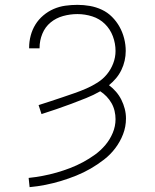

<svg xmlns="http://www.w3.org/2000/svg" viewBox="-20 -558 640 791"><path d="M102 213 98 175Q127 172 156 166.5Q185 161 213 153Q241 145 268.5 134.5Q296 124 322 110Q348 96 371.5 79Q395 62 414 39.5Q433 17 444.5 -10.5Q456 -38 456 -67Q456 -84 452 -101Q448 -118 439.5 -133Q431 -148 419 -160.5Q407 -173 393 -182Q365 -166 335 -154Q305 -142 274.5 -130.5Q244 -119 213 -108.5Q182 -98 151 -88L139 -125Q164 -133 188.5 -141Q213 -149 238 -157.5Q263 -166 287.5 -174.5Q312 -183 336 -193.5Q360 -204 382 -218Q404 -232 420.5 -252Q437 -272 446.5 -297Q456 -322 456 -348Q456 -379 445 -408.5Q434 -438 412 -459.5Q390 -481 360 -490.5Q330 -500 299 -500Q269 -500 240 -492Q211 -484 188.5 -465.5Q166 -447 154.5 -419Q143 -391 143 -361Q143 -361 143 -360.5Q143 -360 143 -359H100Q100 -360 100 -360.5Q100 -361 100 -362Q100 -387 106.5 -411.5Q113 -436 126 -457Q139 -478 158.5 -494.5Q178 -511 201 -521Q224 -531 249 -534.5Q274 -538 299 -538Q325 -538 350.5 -533.5Q376 -529 399.5 -518Q423 -507 441.5 -488.5Q460 -470 472.5 -447.5Q485 -425 491.5 -399.5Q498 -374 498 -348Q498 -328 493.5 -308Q489 -288 480 -269.5Q471 -251 458 -235.5Q445 -220 429 -207Q445 -195 458 -180Q471 -165 480 -147Q489 -129 494 -109.5Q499 -90 499 -70Q499 -36 487 -5Q475 26 455 52.5Q435 79 408.5 99.5Q382 120 353.5 136.5Q325 153 294 165.5Q263 178 231.5 187.5Q200 197 167.5 203.5Q135 210 102 213Z"/></svg>

Font: Iosevka Slab XLtEx
Style: Regular
Weight: 200
Width: 7
Monospace: yes
Designer: Belleve Invis
Foundry: Belleve Invis
Version: Version 11.1.0; ttfautohint (v1.8.3)